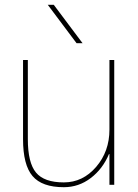

<svg xmlns="http://www.w3.org/2000/svg" viewBox="-20 -770 577 800"><path d="M299 -590 179 -750H204L324 -590ZM436 -128H434Q408 -66 358 -28Q308 10 246 10Q155 10 115.5 -36.5Q76 -83 76 -190V-520H96V-190Q96 -92 130 -51Q164 -10 246 -10Q325 -10 380.5 -74.5Q436 -139 436 -230V-520H456V0H436Z"/></svg>

Font: Mplus 1p Thin
Style: Regular
Weight: 250
Version: Version 1.061